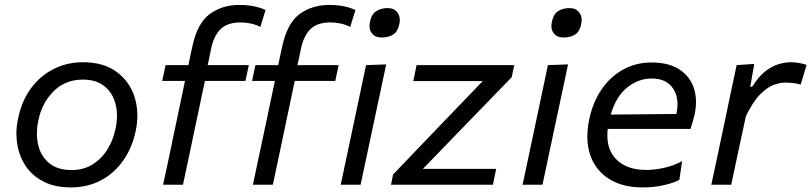

<svg xmlns="http://www.w3.org/2000/svg" viewBox="-20 -766 3364 796"><path d="M274 11Q208 11 161.2 -12.8Q114.5 -36.5 87 -77Q59.5 -117.5 51.5 -169Q48 -190 48 -211.5Q48 -242.5 55 -274.5Q70 -348.5 109 -400.8Q148 -453 203.5 -480.5Q259 -508 324 -508Q409.5 -508 463.8 -467.8Q518 -427.5 538.5 -362.5Q549.5 -326 549.5 -287Q549.5 -255.5 542.5 -222.5Q527.5 -152.5 490.5 -100Q453.5 -47.5 398.2 -18.2Q343 11 274 11ZM277 -61Q326 -61 363.2 -84Q400.5 -107 424.8 -145.8Q449 -184.5 459 -232Q465 -260 465 -285.5Q465 -311.5 459 -334.5Q447.5 -381 413.2 -408.5Q379 -436 323.5 -436Q250 -436 201.8 -387.2Q153.5 -338.5 138.5 -265Q133 -238 133 -213Q133 -188 138.5 -164.5Q149.5 -118 184 -89.5Q218.5 -61 277 -61Z M1028.5 0Q1040 -55.5 1051 -106.5Q1062 -157.5 1075 -219L1085.5 -268.5Q1093.5 -307 1102 -347Q1110.5 -387 1119.5 -430.5H1025L1039 -496H1133.5Q1137.5 -515 1141.5 -534.5Q1145.5 -553.5 1150 -573.5Q1171 -670.5 1222.5 -708Q1274 -745.5 1344.5 -745.5Q1409 -745.5 1453.5 -724.5L1432 -654.5Q1395 -673 1350 -673Q1295 -673 1266.8 -645Q1238.5 -617 1227.5 -563Q1224 -547 1220 -526Q1215.5 -505 1213 -496H1384L1370 -430.5H1202L1157.5 -219.5Q1144.5 -157.5 1133.8 -106.5Q1123 -55.5 1111 0ZM656 0Q668 -56 679 -106Q689.5 -157 702.5 -219L713 -268.5Q721 -307 729.5 -347.5Q738 -387.5 747 -430.5H652.5L666.5 -496H761Q765 -515 769 -534.5Q773 -553.5 777.5 -573.5Q798 -670.5 849.8 -708Q901.5 -745.5 972 -745.5Q1036.5 -745.5 1081 -724.5L1059.5 -654.5Q1022.5 -673 977.5 -673Q922.5 -673 894.2 -645Q866 -617 855 -563Q851.5 -547 847.5 -526Q843 -505 841 -496H1011.5L997.5 -430.5H829.5L785 -219.5Q772 -157.5 761.2 -106.2Q750.5 -55 738.5 0ZM1392.5 0Q1404 -55 1415 -106Q1426 -157 1439 -219L1449.5 -268.5Q1463.5 -336 1475 -389Q1486 -441.5 1497.5 -496L1581 -499Q1569 -442.5 1558 -390Q1546.5 -337.5 1532 -268.5L1521.5 -219Q1508.5 -157 1497.5 -106Q1486.5 -55 1475 0ZM1562 -610.5Q1535 -610.5 1521.5 -628.5Q1512 -640 1512 -658Q1512 -667 1514.5 -677.5Q1520.5 -707.5 1540.2 -720Q1560 -732.5 1587.5 -732.5Q1614.5 -732.5 1628 -713.5Q1637.5 -700.5 1637.5 -682.5Q1637.5 -674.5 1635.5 -665.5Q1629 -634.5 1609.8 -622.5Q1590.5 -610.5 1562 -610.5Z M1601 0 1609.5 -42.5Q1663 -98.5 1714 -151.5Q1764.5 -204 1809 -250.5L1981.5 -430H1693.5L1707 -496H2112L2101.5 -446Q2077.5 -421 2045.2 -387.8Q2013 -354.5 1978.5 -319Q1943.5 -283 1912 -250.5L1733.5 -66H2037L2023.5 0Z M2146.5 0Q2158 -55 2169 -106Q2180 -157 2193 -219L2203.5 -268.5Q2217.5 -336 2229 -389Q2240 -441.5 2251.5 -496L2335 -499Q2323 -442.5 2312 -390Q2300.5 -337.5 2286 -268.5L2275.5 -219Q2262.5 -157 2251.5 -106Q2240.5 -55 2229 0ZM2316 -610.5Q2289 -610.5 2275.5 -628.5Q2266 -640 2266 -658Q2266 -667 2268.5 -677.5Q2274.5 -707.5 2294.2 -720Q2314 -732.5 2341.5 -732.5Q2368.5 -732.5 2382 -713.5Q2391.5 -700.5 2391.5 -682.5Q2391.5 -674.5 2389.5 -665.5Q2383 -634.5 2363.8 -622.5Q2344.5 -610.5 2316 -610.5Z M2644.5 11Q2561 11 2505 -24.2Q2449 -59.5 2427 -123Q2415 -158 2415 -199.5Q2415 -233.5 2423 -271.5Q2438 -343 2474.5 -396Q2511 -449 2564 -478Q2617 -507 2681.5 -507Q2752.5 -507 2797 -477.8Q2841.5 -448.5 2857.5 -398.5Q2865.5 -372.5 2865.5 -343.5Q2865.5 -316 2858.5 -286Q2855.5 -272.5 2851 -258Q2846.5 -243.5 2842.5 -231.5H2499.5Q2498 -217.5 2498 -204Q2498 -144 2533.5 -107Q2576.5 -61.5 2659 -61.5Q2695.5 -61.5 2735.8 -70.8Q2776 -80 2808 -98L2796.5 -20.5Q2778 -9.5 2735.8 0.8Q2693.5 11 2644.5 11ZM2682 -440.5Q2627.5 -440.5 2581 -404Q2534.5 -367.5 2512 -291L2784 -293.5L2784.5 -295Q2789 -315.5 2789 -334Q2789 -371 2770.5 -399Q2743 -440.5 2682 -440.5Z M2929 0Q2940 -53.5 2951.5 -105.5Q2962 -156.5 2975.5 -219L2986 -268.5Q2996 -317 3008.2 -375.2Q3020.5 -433.5 3034 -496L3107 -501L3090.5 -406.5H3098.5Q3124.5 -448.5 3152.5 -470.2Q3180.5 -492 3207.8 -500Q3235 -508 3258.5 -508Q3276 -508 3293.5 -504.8Q3311 -501.5 3324 -497L3299.5 -415.5Q3281 -420.5 3265.5 -422Q3250 -423.5 3234.5 -423.5Q3213 -423.5 3186.8 -413.8Q3160.5 -404 3131.2 -374.5Q3102 -345 3072.5 -285L3057.5 -215.5Q3045 -156.5 3034 -106Q3023 -55 3011.5 0Z"/></svg>

Font: Heraclito
Style: Italic
Weight: 400
Italic angle: -12°
Designer: Kostas Bartsokas (font) & Cristiano Sobral (main changes)
Foundry: Kostas Bartsokas (font) & Cristiano Sobral (main changes)
Version: Version 1.00;July 8, 2020;FontCreator 13.0.0.2655 64-bit